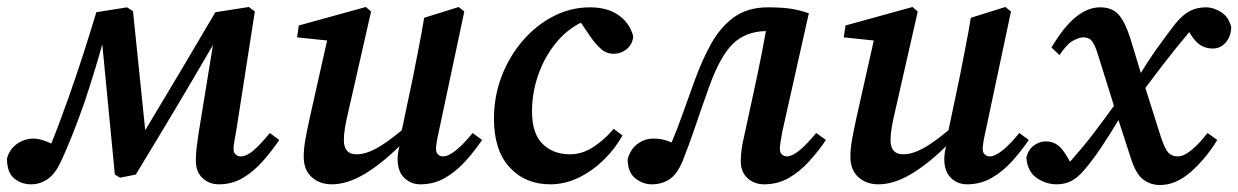

<svg xmlns="http://www.w3.org/2000/svg" viewBox="-26 -514 3547 550"><path d="M63 14Q35 14 14.5 -3Q-6 -20 -6 -60Q2 -88 23.5 -102.5Q45 -117 70 -117Q80 -117 91.5 -114Q103 -111 121 -103Q132 -130 144 -162Q156 -194 171 -236Q194 -301 213.5 -362Q233 -423 250 -479L338 -493L355 -482L390 -141Q440 -224 490.5 -309Q541 -394 591 -479L687 -494L704 -481L651 -141Q648 -123 645.5 -110Q643 -97 643 -87Q643 -77 649 -71.5Q655 -66 663 -66Q680 -66 699.5 -82.5Q719 -99 747 -133L774 -113Q753 -82 727 -52.5Q701 -23 670 -4.5Q639 14 601 14Q573 14 554 -4Q535 -22 535 -54Q535 -72 537 -89.5Q539 -107 543 -133L584 -385Q530 -292 474.5 -199Q419 -106 363 -14L318 -5L303 -14L267 -387Q256 -347 243 -305Q230 -263 216 -221Q199 -172 181 -127Q163 -82 148 -50Q132 -16 110.5 -1Q89 14 63 14Z M1178 14Q1151 14 1132 -4.5Q1113 -23 1113 -58Q1113 -65 1114 -73.5Q1115 -82 1118 -95Q1065 -43 1016.5 -14.5Q968 14 924 14Q890 14 867 -6.5Q844 -27 844 -65Q844 -89 849.5 -118.5Q855 -148 861 -175L911 -398L825 -407L830 -441L1022 -494L1037 -481L972 -195Q966 -170 962.5 -149.5Q959 -129 959 -113Q959 -72 995 -72Q1021 -72 1051.5 -88.5Q1082 -105 1125 -141L1157 -293Q1165 -335 1173.5 -377.5Q1182 -420 1189 -463L1288 -494L1304 -481L1231 -137Q1223 -102 1223 -87Q1223 -77 1229 -71.5Q1235 -66 1243 -66Q1273 -66 1328 -133L1355 -113Q1334 -82 1307.5 -52.5Q1281 -23 1249 -4.5Q1217 14 1178 14Z M1550 14Q1479 14 1434 -34.5Q1389 -83 1389 -174Q1389 -238 1411 -295.5Q1433 -353 1471.5 -397.5Q1510 -442 1559.5 -467.5Q1609 -493 1664 -493Q1714 -493 1746 -470.5Q1778 -448 1788 -410Q1786 -387 1769.5 -373.5Q1753 -360 1732 -360Q1711 -360 1696 -373.5Q1681 -387 1668 -405L1638 -449Q1596 -428 1564.5 -388.5Q1533 -349 1515.5 -298.5Q1498 -248 1498 -195Q1498 -132 1528 -102Q1558 -72 1607 -72Q1642 -72 1674.5 -93.5Q1707 -115 1732 -145L1757 -126Q1737 -89 1704.5 -57Q1672 -25 1632.5 -5.5Q1593 14 1550 14Z M1841 14Q1815 14 1793.5 -3.5Q1772 -21 1772 -58Q1780 -87 1800.5 -102Q1821 -117 1846 -117Q1862 -117 1874 -114Q1886 -111 1898 -106Q1914 -144 1928.5 -185Q1943 -226 1962 -278Q1984 -340 2011 -388.5Q2038 -437 2077 -465Q2116 -493 2174 -493Q2210 -493 2236 -489.5Q2262 -486 2291 -476L2215 -137Q2212 -121 2210 -108Q2208 -95 2208 -87Q2208 -77 2214 -71.5Q2220 -66 2228 -66Q2257 -66 2312 -133L2340 -113Q2319 -82 2292.5 -52.5Q2266 -23 2234 -4.5Q2202 14 2163 14Q2135 14 2115.5 -3.5Q2096 -21 2096 -53Q2096 -69 2098.5 -87Q2101 -105 2107 -130L2142 -292Q2149 -325 2155.5 -358Q2162 -391 2168 -425Q2110 -424 2073.5 -388.5Q2037 -353 2006 -267Q1984 -206 1966 -152.5Q1948 -99 1930 -54Q1914 -15 1892 -0.5Q1870 14 1841 14Z M2744 14Q2717 14 2698 -4.5Q2679 -23 2679 -58Q2679 -65 2680 -73.5Q2681 -82 2684 -95Q2631 -43 2582.5 -14.5Q2534 14 2490 14Q2456 14 2433 -6.5Q2410 -27 2410 -65Q2410 -89 2415.5 -118.5Q2421 -148 2427 -175L2477 -398L2391 -407L2396 -441L2588 -494L2603 -481L2538 -195Q2532 -170 2528.5 -149.5Q2525 -129 2525 -113Q2525 -72 2561 -72Q2587 -72 2617.5 -88.5Q2648 -105 2691 -141L2723 -293Q2731 -335 2739.5 -377.5Q2748 -420 2755 -463L2854 -494L2870 -481L2797 -137Q2789 -102 2789 -87Q2789 -77 2795 -71.5Q2801 -66 2809 -66Q2839 -66 2894 -133L2921 -113Q2900 -82 2873.5 -52.5Q2847 -23 2815 -4.5Q2783 14 2744 14Z M2914 -63Q2920 -86 2936 -97.5Q2952 -109 2970 -109Q2990 -109 3004.5 -98Q3019 -87 3035 -58L3039 -51Q3041 -53 3043.5 -55.5Q3046 -58 3048 -61Q3080 -97 3108.5 -134.5Q3137 -172 3165 -211L3119 -358Q3110 -387 3101.5 -397Q3093 -407 3077 -407Q3066 -407 3048 -397.5Q3030 -388 3009 -356L2986 -378Q3021 -437 3055.5 -465Q3090 -493 3125 -493Q3160 -493 3178.5 -472Q3197 -451 3212 -404L3242 -305Q3271 -352 3297 -387.5Q3323 -423 3340 -445Q3362 -472 3382.5 -482.5Q3403 -493 3428 -493Q3451 -493 3472.5 -479Q3494 -465 3501 -436Q3500 -409 3485 -392Q3470 -375 3448 -375Q3429 -375 3414 -384Q3399 -393 3385 -415L3381 -422Q3376 -417 3374 -414Q3343 -377 3313.5 -339Q3284 -301 3255 -262L3300 -120Q3311 -87 3321 -76.5Q3331 -66 3348 -66Q3365 -66 3387 -84Q3409 -102 3433 -133L3461 -113Q3427 -58 3384.5 -21Q3342 16 3297 16Q3269 16 3248 -0.5Q3227 -17 3213 -62L3178 -170Q3152 -127 3128 -91Q3104 -55 3079 -26Q3062 -6 3043.5 4Q3025 14 3001 14Q2970 14 2943.5 -4.5Q2917 -23 2914 -63Z"/></svg>

Font: Source Serif 4 Semibold
Style: Italic
Weight: 600
Italic angle: -12°
Designer: Frank Grießhammer
Foundry: Adobe
Version: Version 4.005;hotconv 1.1.0;makeotfexe 2.6.0